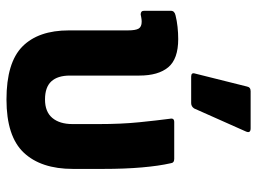

<svg xmlns="http://www.w3.org/2000/svg" viewBox="-118 -646 775 578"><g transform="rotate(90 269.0 -356.5)"><path d="M279 11Q168 11 119.5 -37Q71 -85 71 -177V-354Q71 -378 65.5 -387Q60 -396 45 -396Q39 -396 33.5 -395Q28 -394 23 -393Q12 -393 12 -403V-484Q12 -495 26 -498Q42 -502 60.5 -504Q79 -506 97 -506Q157 -506 182 -476Q207 -446 207 -389V-180Q207 -143 224.5 -124Q242 -105 279 -105Q316 -105 334.5 -127Q353 -149 353 -188V-266Q353 -335 347.5 -389Q342 -443 337 -481Q334 -494 347 -494H458Q470 -494 471 -483Q479 -448 483.5 -396.5Q488 -345 488 -280V-189Q488 -93 439 -41Q390 11 279 11ZM210 -545Q197 -545 201 -557L240 -713Q242 -724 254 -724H366Q382 -724 375 -709L306 -554Q300 -545 290 -545Z"/></g></svg>

Font: Sofia Sans Semi Condensed ExtraBold
Style: Regular
Weight: 800
Designer: Botio Nikoltchev, Ani Petrova
Foundry: lettersoup
Version: Version 4.100